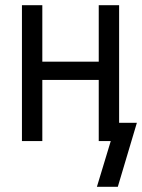

<svg xmlns="http://www.w3.org/2000/svg" viewBox="-20 -540 544 735"><path d="M431 175H351L404 0H358V-234H142V0H64V-520H142V-304H358V-520H436V-70H504Z"/></svg>

Font: Iosevka SS04
Style: Regular
Weight: 400
Monospace: yes
Designer: Belleve Invis
Foundry: Belleve Invis
Version: Version 19.0.0; ttfautohint (v1.8.4)